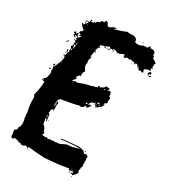

<svg xmlns="http://www.w3.org/2000/svg" viewBox="-184 -815 826 932"><g transform="rotate(30 229.5 -349.0)"><path d="M255.9 -722.7V-718.8Q257.8 -718.8 261.7 -720.7Q272 -718.8 273.4 -718.8L281.2 -720.7Q302.2 -720.7 308.6 -705.1Q308.6 -703.1 306.6 -703.1Q306.6 -693.4 326.2 -693.4Q343.8 -694.8 351.6 -703.1Q353.5 -703.1 353.5 -701.2L363.3 -703.1H375Q375 -708.5 380.9 -714.8Q388.7 -712.9 388.7 -707Q390.6 -707 390.6 -709Q416 -709 416 -695.3Q418 -687.5 418 -681.6H419.9L423.8 -683.6V-675.8L421.9 -671.9Q428.2 -671.9 447.3 -656.2Q443.4 -648.4 441.4 -648.4L443.4 -644.5V-642.6L441.4 -632.8Q445.3 -630.9 447.3 -630.9V-627Q439.5 -627 439.5 -623Q443.4 -615.2 443.4 -611.3H439.5Q437.5 -611.3 437.5 -613.3Q412.1 -609.9 412.1 -599.6Q416 -593.3 416 -587.9L412.1 -585.9H408.2Q403.3 -589.8 402.3 -589.8H396.5V-585.9H394.5Q384.8 -590.8 384.8 -599.6H380.9L377 -597.7Q377 -609.4 363.3 -609.4V-605.5L359.4 -607.4H357.4V-605.5H361.3V-601.6H355.5V-609.4H353.5Q343.8 -609.4 330.1 -613.3Q330.1 -609.4 326.2 -609.4H322.3L316.4 -613.3L298.8 -603.5H296.9Q296.9 -612.3 294.9 -615.2Q296.9 -615.2 296.9 -617.2Q293 -617.2 293 -619.1Q278.8 -615.7 273.4 -609.4H259.8V-605.5H257.8Q257.8 -615.2 234.4 -615.2L232.4 -611.3Q234.4 -611.3 234.4 -609.4H232.4L220.7 -611.3V-607.4H216.8V-617.2Q195.3 -607.4 193.4 -607.4V-603.5H201.2V-599.6H195.3Q192.4 -599.6 189.5 -605.5Q169.9 -601.6 169.9 -597.7V-589.8H175.8V-585.9H173.8L169.9 -587.9Q162.1 -574.2 162.1 -568.4V-564.5Q162.1 -560.5 168 -560.5V-556.6H164.1L160.2 -558.6Q160.2 -551.3 156.2 -531.2Q157.2 -523.4 162.1 -523.4V-519.5Q156.2 -519.5 156.2 -503.9L158.2 -492.2L156.2 -482.4Q156.2 -470.2 168 -455.1V-447.3Q162.1 -447.3 162.1 -427.7Q164.1 -423.8 164.1 -421.9H160.2L156.2 -423.8Q156.2 -418 146.5 -412.1V-400.4L150.4 -402.3L152.3 -398.4Q143.1 -395 138.7 -384.8H136.7V-382.8H144.5L150.4 -386.7H166Q206.1 -402.3 222.7 -404.3Q222.7 -406.2 224.6 -406.2Q226.6 -406.2 226.6 -404.3Q244.6 -412.1 248 -412.1Q248 -410.2 250 -410.2Q250 -413.1 261.7 -416Q259.8 -419.9 259.8 -421.9L265.6 -425.8L273.4 -419.9Q273.4 -425.8 277.3 -425.8H283.2Q283.2 -429.7 293 -435.5Q293 -441.4 296.9 -441.4Q306.6 -440.9 306.6 -437.5L310.5 -439.5H312.5L316.4 -437.5L310.5 -427.7V-425.8L320.3 -429.7Q332 -429.7 332 -406.2V-404.3Q339.8 -403.3 339.8 -398.4V-396.5Q339.8 -394.5 337.9 -394.5Q337.9 -392.6 339.8 -392.6L337.9 -384.8L339.8 -371.1Q326.2 -366.2 326.2 -357.4L330.1 -359.4H332V-355.5Q332 -351.6 326.2 -351.6L328.1 -347.7Q328.1 -345.2 318.4 -339.8Q318.4 -341.8 316.4 -341.8Q316.4 -331.5 300.8 -328.1V-324.2H298.8Q298.8 -335.9 289.1 -335.9L291 -345.7H289.1Q285.2 -345.7 285.2 -339.8H281.2L277.3 -341.8Q277.3 -337.4 269.5 -335.9Q269.5 -333 259.8 -320.3H261.7Q268.1 -324.2 273.4 -324.2V-322.3L277.3 -324.2H279.3V-320.3Q275.9 -320.3 269.5 -306.6L265.6 -304.7H261.7Q256.8 -308.6 255.9 -308.6H252Q252 -293 232.4 -293L228.5 -294.9Q206.1 -287.1 130.9 -275.4V-269.5L127 -271.5Q124 -269 121.1 -248L123 -244.1L121.1 -234.4V-230.5H123Q123 -235.4 127 -244.1Q125 -251 125 -252Q127 -255.4 127 -259.8H130.9Q131.3 -252 134.8 -252L130.9 -242.2Q132.8 -231.4 132.8 -224.6V-218.8Q132.8 -216.8 130.9 -216.8L132.8 -212.9V-210.9H128.9V-216.8Q125 -216.8 117.2 -205.1Q117.2 -203.1 119.1 -203.1L117.2 -193.4V-185.5Q118.2 -185.5 123 -189.5Q123 -188 128.9 -148.4H125Q125 -160.2 117.2 -162.1V-160.2Q121.6 -127 123 -127Q132.8 -127 142.6 -97.7Q144.5 -97.7 148.4 -95.7L142.6 -82Q152.8 -80.1 154.3 -80.1Q158.2 -82 160.2 -82L158.2 -78.1H160.2L166 -82Q175.8 -82 175.8 -76.2H177.7Q177.7 -82 191.4 -82V-80.1L205.1 -84L209 -82Q212.9 -84 214.8 -84V-82Q227.1 -85.9 230.5 -85.9V-84Q236.8 -84 271.5 -101.6V-99.6L275.4 -101.6H289.1Q293.9 -101.6 332 -113.3Q332 -111.3 334 -111.3V-115.2H318.4Q232.4 -110.4 232.4 -105.5V-111.3Q246.1 -115.2 328.1 -121.1Q347.7 -119.1 347.7 -115.2L351.6 -117.2Q354.5 -117.2 363.3 -103.5H369.1Q373 -103.5 373 -109.4Q379.9 -101.6 386.7 -101.6V-91.8Q386.7 -89.8 384.8 -89.8Q388.7 -83.5 388.7 -80.1L384.8 -72.3Q388.7 -72.3 388.7 -66.4L386.7 -62.5Q388.7 -58.6 388.7 -56.6H386.7L388.7 -52.7V-43L382.8 -33.2H386.7V-29.3L382.8 -23.4Q384.8 -19.5 384.8 -17.6H382.8L388.7 -7.8Q369.6 15.1 367.2 15.6Q363.3 15.6 363.3 9.8L359.4 11.7H355.5V5.9H359.4L363.3 7.8V-2L339.8 2L337.9 -2Q339.8 -2 339.8 -3.9Q335.9 -5.9 334 -5.9L326.2 -2V-3.9Q292 3.9 207 9.8Q157.2 7.8 113.3 2L119.1 13.7H117.2Q109.4 3.9 95.7 3.9Q93.8 7.8 93.8 9.8H80.1L76.2 11.7Q76.2 5.9 64.5 5.9Q64.5 7.8 62.5 7.8Q62.5 2 33.2 -2Q33.2 5.9 27.3 5.9Q18.6 5.9 15.6 -5.9L17.6 -9.8Q13.7 -17.6 13.7 -31.2V-37.1Q20.5 -37.1 25.4 -46.9V-58.6Q33.2 -58.6 33.2 -85.9Q31.2 -102.5 27.3 -115.2Q29.3 -119.1 29.3 -121.1Q25.4 -121.1 25.4 -125L27.3 -134.8Q17.6 -175.8 17.6 -203.1V-220.7Q11.7 -228.5 11.7 -232.4Q23.4 -277.3 23.4 -308.6L21.5 -312.5L17.6 -310.5Q11.2 -314.5 7.8 -314.5V-318.4H11.7L15.6 -316.4L17.6 -320.3H11.7V-324.2Q25.4 -330.6 25.4 -343.8Q27.3 -350.6 27.3 -351.6V-357.4H29.3Q29.3 -361.3 25.4 -377L27.3 -390.6Q23.4 -390.6 23.4 -394.5Q30.3 -397.9 46.9 -445.3Q44.9 -445.3 44.9 -447.3Q48.8 -447.3 48.8 -462.9Q44.9 -462.9 44.9 -468.8H41L37.1 -466.8V-470.7Q40 -470.7 44.9 -474.6Q44.9 -472.7 46.9 -472.7Q49.3 -490.7 54.7 -494.1L52.7 -498V-511.7Q52.7 -513.7 54.7 -513.7Q48.8 -523.4 48.8 -527.3Q51.8 -527.3 56.6 -535.2Q54.7 -535.2 54.7 -537.1H56.6L52.7 -544.9Q55.7 -544.9 58.6 -550.8V-552.7Q52.7 -552.7 52.7 -558.6L56.6 -566.4Q50.8 -566.4 50.8 -570.3Q54.7 -570.3 54.7 -574.2V-576.2Q54.7 -580.1 39.1 -582V-578.1Q44.9 -578.1 44.9 -574.2V-572.3Q34.7 -572.3 31.2 -580.1Q35.2 -580.1 35.2 -584Q30.3 -589.8 27.3 -589.8V-593.8Q30.8 -593.8 37.1 -599.6L39.1 -587.9H41Q42 -595.7 46.9 -595.7H50.8V-584L58.6 -578.1Q63.5 -579.1 68.4 -591.8H66.4Q60.1 -587.9 56.6 -587.9V-589.8L60.5 -595.7V-597.7Q55.2 -597.7 48.8 -601.6L52.7 -609.4Q50.8 -609.4 50.8 -611.3Q62.5 -611.3 62.5 -623V-625Q53.2 -625 39.1 -648.4L44.9 -652.3V-646.5H50.8Q50.8 -649.4 54.7 -654.3V-656.2H50.8Q51.3 -660.2 54.7 -660.2Q55.2 -656.2 58.6 -656.2L64.5 -664.1V-666L62.5 -669.9L50.8 -664.1H46.9Q46.9 -669.9 62.5 -671.9Q66.4 -669.9 68.4 -669.9Q68.4 -685.5 74.2 -685.5H76.2V-683.6L72.3 -677.7L76.2 -675.8H78.1L87.9 -677.7L85.9 -681.6L89.8 -683.6Q90.3 -679.7 93.8 -679.7Q93.8 -688.5 109.4 -695.3Q113.3 -693.4 115.2 -693.4L113.3 -697.3Q116.2 -705.1 119.1 -705.1H130.9Q130.9 -708.5 136.7 -716.8H138.7Q149.4 -713.4 154.3 -695.3L158.2 -697.3H160.2L164.1 -695.3Q164.1 -699.2 187.5 -709H197.3V-705.1L187.5 -703.1V-699.2Q223.1 -708.5 255.9 -722.7ZM341.8 -714.8H345.7V-710.9H341.8ZM169.9 -699.2V-697.3H173.8V-699.2ZM64.5 -654.3V-652.3H68.4V-654.3ZM234.4 -609.4H240.2V-601.6H236.3L238.3 -605.5Q234.4 -605.5 234.4 -609.4ZM378.9 -605.5V-601.6H380.9V-605.5ZM445.3 -607.4H453.1V-597.7L443.4 -595.7L445.3 -591.8V-587.9H443.4Q440.4 -587.9 437.5 -595.7Q441.4 -607.4 445.3 -607.4ZM205.1 -603.5H209V-599.6H205.1ZM212.9 -603.5H222.7Q222.7 -599.6 218.8 -599.6H212.9ZM341.8 -599.6H345.7V-597.7H341.8ZM378.9 -597.7Q382.8 -597.2 382.8 -593.8H378.9ZM453.1 -591.8H459V-589.8Q459 -585.4 449.2 -584V-587.9Q453.1 -587.9 453.1 -591.8ZM46.9 -570.3V-566.4H43Q43.5 -570.3 46.9 -570.3ZM44.9 -562.5H50.8Q50.8 -558.6 46.9 -558.6ZM66.4 -554.7 64.5 -543H68.4V-554.7ZM25.4 -543H27.3V-541Q27.3 -538.1 15.6 -529.3V-531.2Q22.5 -543 25.4 -543ZM58.6 -537.1Q60.5 -533.7 60.5 -527.3H66.4V-541H64.5Q59.6 -537.1 58.6 -537.1ZM160.2 -531.2H164.1V-529.3H160.2ZM60.5 -525.4V-523.4Q62.5 -519.5 62.5 -517.6H64.5V-525.4ZM56.6 -515.6V-505.9Q60.5 -505.9 60.5 -509.8V-515.6ZM44.9 -505.9 48.8 -488.3H43V-494.1L41 -503.9ZM41 -486.3Q44.9 -485.8 44.9 -482.4H41ZM37.1 -453.1H41V-451.2H37.1ZM46.9 -437.5V-431.6H48.8V-437.5ZM298.8 -427.7V-423.8H300.8V-427.7ZM293 -421.9 296.9 -419.9V-425.8Q293 -425.3 293 -421.9ZM283.2 -418V-416H287.1V-418ZM25.4 -412.1Q25.4 -410.2 27.3 -410.2Q24.9 -398.4 21.5 -398.4L19.5 -402.3V-406.2Q19.5 -409.2 25.4 -412.1ZM13.7 -382.8H17.6V-377H9.8V-378.9Q10.3 -382.8 13.7 -382.8ZM296.9 -351.6Q296.9 -348.6 302.7 -345.7L308.6 -349.6Q306.6 -353.5 306.6 -355.5Q301.8 -351.6 296.9 -351.6ZM308.6 -347.7V-345.7H312.5V-347.7ZM308.6 -343.8V-339.8Q312.5 -339.8 312.5 -343.8ZM293 -341.8V-337.9H294.9V-341.8ZM296.9 -341.8V-339.8H300.8V-341.8ZM300.8 -335.9V-332H302.7V-335.9ZM324.2 -337.9H328.1V-335.9H324.2ZM248 -320.3 252 -318.4H253.9L257.8 -320.3Q255.9 -324.2 255.9 -326.2Q248 -323.2 248 -320.3ZM127 -236.3V-232.4H128.9V-236.3ZM117.2 -179.7V-177.7L119.1 -173.8Q117.2 -170.4 117.2 -166V-164.1H119.1L121.1 -173.8V-175.8Q121.1 -179.7 117.2 -179.7ZM132.8 -158.2H134.8V-154.3H132.8ZM365.2 -119.1 367.2 -115.2H361.3Q361.8 -119.1 365.2 -119.1ZM349.6 -7.8V-5.9H357.4V-7.8ZM347.7 5.9H349.6V7.8Q349.6 11.7 345.7 11.7L343.8 7.8ZM365.2 21.5H369.1V25.4Q365.2 25.4 365.2 21.5Z"/></g></svg>

Font: Mister Brush
Style: Regular
Weight: 400
Designer: GGBotNet
Foundry: GGBotNet
Version: 1.00